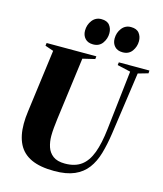

<svg xmlns="http://www.w3.org/2000/svg" viewBox="-139 -1076 1009 1188"><g transform="rotate(15 365.0 -482.0)"><path d="M665 -706.5 608 -305.5Q597.5 -233.5 580.5 -175.2Q563.5 -117 532.5 -75.8Q501.5 -34.5 450.5 -12.2Q399.5 10 322 10Q231 10 174.2 -16.2Q117.5 -42.5 91 -94.8Q64.5 -147 64.5 -224.5Q64.5 -243.5 66 -263.5Q67.5 -283.5 70.5 -305L123.5 -706.5L69.5 -725L72 -743H390.5L388.5 -725L310.5 -706.5L257.5 -305Q254 -276 251.2 -248.2Q248.5 -220.5 248.5 -195.5Q248.5 -158 259.2 -125.2Q270 -92.5 297.2 -72Q324.5 -51.5 373.5 -51.5Q437.5 -51.5 477.8 -81Q518 -110.5 540.8 -171.5Q563.5 -232.5 574 -326.5L617 -705.5L532 -725L534.5 -743H730.5L729.5 -725ZM351 -809Q317.5 -809 299.5 -828.8Q281.5 -848.5 281.5 -878.5Q281.5 -916.5 303.5 -945Q325.5 -973.5 362 -973.5Q398.5 -973.5 415 -952.2Q431.5 -931 431.5 -901.5Q431.5 -866.5 411 -837.8Q390.5 -809 351 -809ZM540.5 -809Q507 -809 489 -828.8Q471 -848.5 471 -878.5Q471 -916.5 493 -945Q515 -973.5 551.5 -973.5Q588 -973.5 604.5 -952.2Q621 -931 621 -901.5Q621 -866.5 600.5 -837.8Q580 -809 540.5 -809Z"/></g></svg>

Font: Merriweather 144pt Black
Style: Italic
Weight: 900
Italic angle: -7.8°
Version: Version 2.101